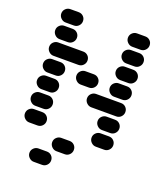

<svg xmlns="http://www.w3.org/2000/svg" viewBox="-158 -792 916 1083"><g transform="rotate(20 300.0 -250.0)"><path d="M435 -50Q435 -34 447 -22Q459 -10 475 -10H525Q542 -10 553.5 -22Q565 -34 565 -50Q565 -67 553.5 -78.5Q542 -90 525 -90H475Q459 -90 447 -78.5Q435 -67 435 -50ZM35 -50Q35 -34 47 -22Q59 -10 75 -10H125Q142 -10 153.5 -22Q165 -34 165 -50Q165 -67 153.5 -78.5Q142 -90 125 -90H75Q59 -90 47 -78.5Q35 -67 35 -50ZM435 -150Q435 -134 447 -122Q459 -110 475 -110H525Q542 -110 553.5 -122Q565 -134 565 -150Q565 -167 553.5 -178.5Q542 -190 525 -190H475Q459 -190 447 -178.5Q435 -167 435 -150ZM35 -150Q35 -134 47 -122Q59 -110 75 -110H125Q142 -110 153.5 -122Q165 -134 165 -150Q165 -167 153.5 -178.5Q142 -190 125 -190H75Q59 -190 47 -178.5Q35 -167 35 -150ZM335 -250Q335 -234 347 -222Q359 -210 375 -210H525Q542 -210 553.5 -222Q565 -234 565 -250Q565 -267 553.5 -278.5Q542 -290 525 -290H375Q359 -290 347 -278.5Q335 -267 335 -250ZM35 -250Q35 -234 47 -222Q59 -210 75 -210H125Q142 -210 153.5 -222Q165 -234 165 -250Q165 -267 153.5 -278.5Q142 -290 125 -290H75Q59 -290 47 -278.5Q35 -267 35 -250ZM435 -350Q435 -334 447 -322Q459 -310 475 -310H525Q542 -310 553.5 -322Q565 -334 565 -350Q565 -367 553.5 -378.5Q542 -390 525 -390H475Q459 -390 447 -378.5Q435 -367 435 -350ZM235 -350Q235 -334 247 -322Q259 -310 275 -310H325Q342 -310 353.5 -322Q365 -334 365 -350Q365 -367 353.5 -378.5Q342 -390 325 -390H275Q259 -390 247 -378.5Q235 -367 235 -350ZM35 -350Q35 -334 47 -322Q59 -310 75 -310H125Q142 -310 153.5 -322Q165 -334 165 -350Q165 -367 153.5 -378.5Q142 -390 125 -390H75Q59 -390 47 -378.5Q35 -367 35 -350ZM435 -450Q435 -434 447 -422Q459 -410 475 -410H525Q542 -410 553.5 -422Q565 -434 565 -450Q565 -467 553.5 -478.5Q542 -490 525 -490H475Q459 -490 447 -478.5Q435 -467 435 -450ZM35 -450Q35 -434 47 -422Q59 -410 75 -410H225Q242 -410 253.5 -422Q265 -434 265 -450Q265 -467 253.5 -478.5Q242 -490 225 -490H75Q59 -490 47 -478.5Q35 -467 35 -450ZM435 -550Q435 -534 447 -522Q459 -510 475 -510H525Q542 -510 553.5 -522Q565 -534 565 -550Q565 -567 553.5 -578.5Q542 -590 525 -590H475Q459 -590 447 -578.5Q435 -567 435 -550ZM35 -550Q35 -534 47 -522Q59 -510 75 -510H125Q142 -510 153.5 -522Q165 -534 165 -550Q165 -567 153.5 -578.5Q142 -590 125 -590H75Q59 -590 47 -578.5Q35 -567 35 -550ZM435 -650Q435 -634 447 -622Q459 -610 475 -610H525Q542 -610 553.5 -622Q565 -634 565 -650Q565 -667 553.5 -678.5Q542 -690 525 -690H475Q459 -690 447 -678.5Q435 -667 435 -650ZM35 -650Q35 -634 47 -622Q59 -610 75 -610H125Q142 -610 153.5 -622Q165 -634 165 -650Q165 -667 153.5 -678.5Q142 -690 125 -690H75Q59 -690 47 -678.5Q35 -667 35 -650ZM135 150Q135 166 147 178Q159 190 175 190H225Q242 190 253.5 178Q265 166 265 150Q265 133 253.5 121.5Q242 110 225 110H175Q159 110 147 121.5Q135 133 135 150ZM235 50Q235 66 247 78Q259 90 275 90H325Q342 90 353.5 78Q365 66 365 50Q365 33 353.5 21.5Q342 10 325 10H275Q259 10 247 21.5Q235 33 235 50Z"/></g></svg>

Font: Matrix Sans Raster
Style: Regular
Weight: 400
Designer: Brad Neil
Version: Version 1.100